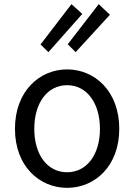

<svg xmlns="http://www.w3.org/2000/svg" viewBox="-20 -891 646 924"><path d="M303 13C436 13 554 -91 554 -271C554 -452 436 -557 303 -557C170 -557 52 -452 52 -271C52 -91 170 13 303 13ZM303 -62C208 -62 145 -146 145 -271C145 -396 208 -481 303 -481C397 -481 461 -396 461 -271C461 -146 397 -62 303 -62ZM175 -677 213 -640 376 -824 324 -871ZM306 -678 344 -640 509 -820 455 -871Z"/></svg>

Font: GenYoGothic2 TW R
Style: Regular
Weight: 400
Version: Version 2.100;PS 2.1;hotconv 16.6.51;makeotf.lib2.5.65220 DE